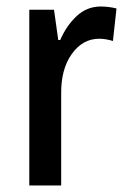

<svg xmlns="http://www.w3.org/2000/svg" viewBox="-20 -570 391 590"><path d="M290 -550Q301 -550 313.5 -548.5Q326 -547 338 -544L327 -444Q318 -447 306.5 -449Q295 -451 285 -451Q234 -451 200.5 -404Q167 -357 168 -281V0H70V-540H146L159 -447H165Q184 -491 215.5 -520.5Q247 -550 290 -550Z"/></svg>

Font: Noto Sans Gurmukhi Condensed Medium
Style: Regular
Weight: 500
Width: 3
Designer: Jelle Bosma - Monotype Design Team
Foundry: Monotype Imaging Inc.
Version: Version 2.004; ttfautohint (v1.8.4.7-5d5b)